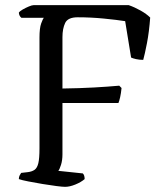

<svg xmlns="http://www.w3.org/2000/svg" viewBox="-20 -724 633 744"><path d="M232 0Q223 0 199 -3Q175 -6 145 -11Q115 -16 89.5 -21Q64 -26 53 -30Q53 -38 56 -44Q59 -50 62 -54L88 -57Q104 -59 114 -66Q124 -73 128.5 -91.5Q133 -110 133 -149V-578Q133 -615 139.5 -633Q146 -651 150 -655H63Q54 -662 53 -675Q57 -681 68.5 -687.5Q80 -694 92 -699Q104 -704 110 -704H479Q502 -696 525 -683Q548 -670 562 -656Q558 -601 549.5 -557Q541 -513 535 -492Q520 -492 507 -495Q494 -498 488 -501L465 -642Q434 -647 383 -652Q332 -657 281 -657Q243 -657 232.5 -635Q222 -613 222 -580V-381Q290 -382 344 -385Q398 -388 442 -392L451 -383Q449 -362 445.5 -347Q442 -332 439 -325H222V-126Q222 -103 216.5 -85.5Q211 -68 206 -62L301 -52Q308 -45 308 -30Q294 -18 272 -9Q250 0 232 0Z"/></svg>

Font: Texturina Light
Style: Regular
Weight: 300
Designer: Guillermo Torres Carreño
Foundry: Omnibus-Type
Version: Version 1.002; ttfautohint (v1.8.3)